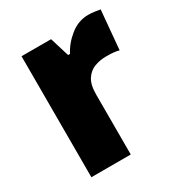

<svg xmlns="http://www.w3.org/2000/svg" viewBox="-139 -661 713 760"><g transform="rotate(-30 217.5 -281.5)"><path d="M371 -563Q385 -563 399.5 -561Q414 -559 425 -557L409 -379Q399 -382 385.5 -383.5Q372 -385 350 -385Q323 -385 298 -376Q273 -367 257 -343Q241 -319 241 -274V0H61V-553H196L223 -465H232Q251 -503 288.5 -533Q326 -563 371 -563Z"/></g></svg>

Font: Noto Sans Sinhala UI SemiCondensed Black
Style: Regular
Weight: 900
Width: 4
Designer: Jelle Bosma - Monotype Design Team
Foundry: Monotype Imaging Inc.
Version: Version 2.006; ttfautohint (v1.8.4.7-5d5b)